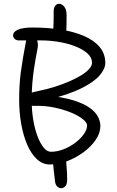

<svg xmlns="http://www.w3.org/2000/svg" viewBox="-20 -857 619 1012"><path d="M303 135Q291 135 281.5 126Q272 117 270 98Q266 65 262.5 34.5Q259 4 257 -24L327 -36Q329 5 331.5 31Q334 57 334 90Q334 116 323.5 125.5Q313 135 303 135ZM328 -664 260 -675Q262 -710 262.5 -741.5Q263 -773 263 -800Q263 -814 270.5 -825.5Q278 -837 291 -837Q306 -837 318.5 -822Q331 -807 331 -778Q331 -752 330.5 -723.5Q330 -695 328 -664ZM243 10Q205 10 175 -17.5Q145 -45 124 -93Q103 -141 92 -202.5Q81 -264 81 -331Q81 -371 83 -405.5Q85 -440 89.5 -475Q94 -510 101 -551Q108 -592 118 -645Q121 -661 126.5 -666.5Q132 -672 148 -672Q157 -672 165.5 -662Q174 -652 178 -635.5Q182 -619 177 -597Q166 -540 159.5 -496.5Q153 -453 150 -413.5Q147 -374 147 -329Q147 -275 155 -226.5Q163 -178 177.5 -139.5Q192 -101 210 -79Q228 -57 249 -57Q281 -57 314.5 -70Q348 -83 376 -104Q404 -125 421.5 -149.5Q439 -174 439 -196Q439 -211 416.5 -229Q394 -247 356 -263Q318 -279 269.5 -289.5Q221 -300 169 -299Q141 -298 123.5 -305.5Q106 -313 106 -336Q106 -353 123.5 -361Q141 -369 189 -379Q229 -387 268.5 -399.5Q308 -412 343 -427Q378 -442 405.5 -458.5Q433 -475 449 -492.5Q465 -510 465 -526Q465 -554 441 -575.5Q417 -597 377.5 -612.5Q338 -628 291 -636Q244 -644 198 -644Q162 -644 128 -644Q94 -644 78 -644Q66 -644 57.5 -652Q49 -660 49 -670Q49 -690 75.5 -701Q102 -712 151 -712Q231 -712 300.5 -701Q370 -690 422.5 -667.5Q475 -645 505 -609.5Q535 -574 535 -525Q535 -495 506 -460.5Q477 -426 410.5 -392.5Q344 -359 231 -331L230 -353Q313 -345 367.5 -328Q422 -311 453 -288.5Q484 -266 496.5 -241.5Q509 -217 509 -193Q509 -156 484.5 -120Q460 -84 420 -54.5Q380 -25 333.5 -7.5Q287 10 243 10Z"/></svg>

Font: Shantell Sans Light
Style: Regular
Weight: 300
Designer: Stephen Nixon, Anya Danilova, Shantell Martin
Foundry: Arrow Type
Version: Version 1.011;[c5ecc13dd]